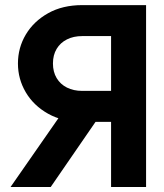

<svg xmlns="http://www.w3.org/2000/svg" viewBox="-20 -743 652 763"><path d="M393.3 -307.6 259.8 -341.8 22 0H181.6ZM421.4 -599.6V-381.8H306.9Q272.2 -381.8 246 -395Q219.7 -408.2 205.1 -432.7Q190.4 -457.3 190.4 -490.7Q190.4 -524.4 205.1 -548.8Q219.7 -573.2 246 -586.4Q272.2 -599.6 306.9 -599.6ZM560.5 0V-722.7H306.9Q228.8 -722.7 171.4 -690.6Q114 -658.4 82.6 -605.8Q51.3 -553.2 51.3 -490.7Q51.3 -428.7 82.6 -375.9Q114 -323 171.4 -290.9Q228.8 -258.8 306.9 -258.8H421.4V0Z"/></svg>

Font: Giphurs
Style: Regular
Weight: 400
Version: Version 2.010